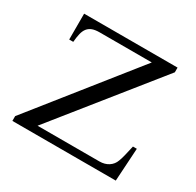

<svg xmlns="http://www.w3.org/2000/svg" viewBox="-146 -837 1024 1002"><g transform="rotate(30 365.5 -336.0)"><path d="M678.7 -198.7 666.5 0H43.5V-28.8L521 -627.9H207.5Q180.7 -627.9 163.6 -621.6Q146.5 -615.2 135.7 -601.8Q125 -588.4 119.9 -567.1Q114.7 -545.9 112.3 -516.1H87.9V-671.9H650.9V-643.6L169.9 -43.9H542.5Q574.2 -43.9 597.2 -58.8Q620.1 -73.7 629.4 -99.6Q634.8 -112.3 641.6 -139.6Q648.4 -167 655.3 -198.7Z"/></g></svg>

Font: XB Niloofar
Style: Regular
Weight: 400
Designer: Behnam
Foundry: Irmug
Version: Version 7.201 2008